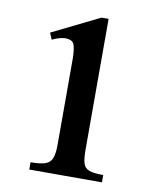

<svg xmlns="http://www.w3.org/2000/svg" viewBox="-78 -737 660 799"><g transform="rotate(10 252.0 -337.5)"><path d="M407.2 0H100.1V-30.8Q140.1 -30.8 161.4 -37.8Q182.6 -44.9 190.4 -64.5Q198.2 -84 198.2 -121.1V-484.4Q198.2 -518.1 192.1 -541Q186 -564 153.3 -564Q143.1 -564 129.2 -560.3Q115.2 -556.6 98.1 -548.3L86.4 -576.2L286.6 -674.8H316.4V-121.1Q316.4 -84 322.5 -64.5Q328.6 -44.9 347.9 -37.8Q367.2 -30.8 407.2 -30.8Z"/></g></svg>

Font: Awami Nastaliq
Style: Bold
Weight: 700
Designer: Peter Martin, SIL International
Foundry: SIL International
Version: Version 3.100